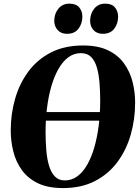

<svg xmlns="http://www.w3.org/2000/svg" viewBox="-20 -996 750 1028"><path d="M108 -350 108.5 -396H627.5L626.5 -350ZM317 11Q236.5 11 182.5 -15.2Q128.5 -41.5 96.8 -85.8Q65 -130 51.2 -185.2Q37.5 -240.5 37.5 -298Q37.5 -385.5 60.8 -466.8Q84 -548 131.5 -612.5Q179 -677 252.2 -714.8Q325.5 -752.5 424.5 -752.5Q505 -752.5 558.8 -726.5Q612.5 -700.5 644.2 -656.2Q676 -612 689.8 -557.5Q703.5 -503 703.5 -446Q703.5 -358 680.2 -276Q657 -194 609.2 -129.2Q561.5 -64.5 488.8 -26.8Q416 11 317 11ZM326.5 -30Q364.5 -30 394.8 -52.5Q425 -75 447.8 -115.5Q470.5 -156 485.8 -209.8Q501 -263.5 508.8 -326.2Q516.5 -389 516.5 -456Q516.5 -506.5 512.8 -552.5Q509 -598.5 498.8 -634.2Q488.5 -670 468 -690.8Q447.5 -711.5 413 -711.5Q375.5 -711.5 345.2 -688.8Q315 -666 292.2 -625.5Q269.5 -585 254.2 -531.5Q239 -478 231.5 -416.2Q224 -354.5 224 -289Q224 -237 228 -190.2Q232 -143.5 243 -107.5Q254 -71.5 274.2 -50.8Q294.5 -30 326.5 -30ZM338.5 -815Q307 -815 288.8 -835Q270.5 -855 270.5 -885Q271 -923.5 293 -950Q315 -976.5 351.5 -976.5Q387.5 -976.5 404.5 -955.8Q421.5 -935 421 -906Q420.5 -869 400 -842Q379.5 -815 338.5 -815ZM530.5 -815Q498.5 -815 480.5 -835Q462.5 -855 462.5 -885Q463 -923.5 484.8 -950Q506.5 -976.5 543 -976.5Q579 -976.5 595.8 -955.8Q612.5 -935 612.5 -906Q612 -869 591.5 -842Q571 -815 530.5 -815Z"/></svg>

Font: Merriweather 96pt Black
Style: Italic
Weight: 900
Italic angle: -7.8°
Version: Version 2.101